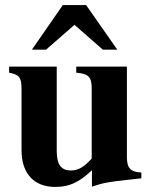

<svg xmlns="http://www.w3.org/2000/svg" viewBox="-20 -724 596 758"><path d="M443 -528 320 -704H228L106 -528H162L274 -626L386 -528ZM538 -20V-43C494 -45 481 -61 481 -105V-461H281V-437C331 -433 342 -419 342 -374V-98C311 -64 289 -51 260 -51C224 -51 204 -71 204 -127V-461H16V-437C57 -429 65 -418 65 -372V-131C65 -38 115 14 198 14C253 14 291 -3 343 -52V13C386 -2 410 -6 475 -13Z"/></svg>

Font: STIXGeneral
Style: Bold
Weight: 700
Designer: MicroPress Inc., with final additions and corrections provided by Coen Hoffman, Elsevier (retired)
Version: Version 1.1.0